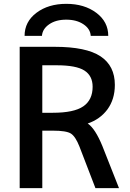

<svg xmlns="http://www.w3.org/2000/svg" viewBox="-20 -974 674 995"><path d="M199.2 -296.9V1H82V-731.4H263.7Q426.8 -731.4 501 -682.1Q575.2 -632.8 575.2 -534.2Q575.2 -459 536.1 -406.2Q498 -355.5 434.6 -334Q473.6 -307.6 510.7 -216.8L596.7 1H474.6L391.6 -214.8Q371.1 -266.6 347.7 -281.7Q324.2 -296.9 253.9 -296.9ZM274.4 -635.7H199.2V-389.6H253.9Q363.3 -389.6 411.6 -422.9Q460 -456.1 460 -524.4Q460 -581.1 417.5 -608.4Q375 -635.7 274.4 -635.7ZM541 -788.1H450.2Q448.2 -824.2 412.6 -848.1Q377 -872.1 323.2 -872.1Q269.5 -872.1 234.9 -848.1Q200.2 -824.2 197.3 -788.1H107.4Q107.4 -861.3 168.9 -907.7Q230.5 -954.1 323.7 -954.1Q417 -954.1 479 -907.7Q541 -861.3 541 -788.1Z"/></svg>

Font: Gen Shin Gothic Medium
Style: Regular
Weight: 500
Designer: [Source Han Sans]
Ryoko NISHIZUKA  (kana & ideographs); Paul D. Hunt (Latin, Greek & Cyrillic); Wenlong ZHANG  (bopomofo
Version: Version 1.002.20150607